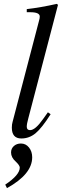

<svg xmlns="http://www.w3.org/2000/svg" viewBox="-20 -703 319 990"><path d="M279 -678 126 -93Q118 -64 118 -50Q118 -32 135 -32Q162 -32 202 -89L227 -124L241 -114Q196 -43 163.5 -16Q131 11 90 11Q41 11 41 -45Q41 -62 45 -75L182 -599Q185 -609 185 -618Q185 -640 136 -640H118V-656Q188 -664 273 -683ZM16 267 7 249Q82 199 82 161Q82 150 61 130Q37 109 37 83Q37 63 51.5 50Q66 37 88 37Q113 37 129.5 57.5Q146 78 146 108Q146 195 16 267Z"/></svg>

Font: STIX
Style: Italic
Weight: 400
Italic angle: -16.33°
Designer: MicroPress Inc., with final additions and corrections provided by Coen Hoffman, Elsevier (retired)
Version: Version 1.1.1